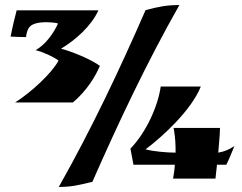

<svg xmlns="http://www.w3.org/2000/svg" viewBox="-20 -627 961 761"><path d="M845 -22C848 -66 851 -78 852 -120H668L670 -109C675 -75 676 -59 676 -22C639 -22 588 -27 557 -35C627 -88 738 -190 776 -284H617C606 -206 560 -103 497 -38L509 26H673C672 45 669 64 666 81H834L840 26H877C889 2 895 -14 909 -48C885 -33 872 -27 845 -22ZM46 -586C38 -555 30 -523 22 -482C42 -481 66 -480 83 -480C84 -482 84 -485 84 -487C90 -515 95 -539 166 -539C177 -539 202 -537 210 -534C194 -498 162 -451 121 -428C149 -422 192 -402 212 -387C186 -337 102 -260 40 -221H269C325 -268 359 -326 376 -366C338 -393 270 -421 222 -434C280 -469 342 -524 370 -586ZM557 -587C454 -351 344 -118 213 114C261 114 291 107 336 96L346 94C450 -142 560 -376 691 -607C638 -607 608 -600 557 -587Z"/></svg>

Font: Ruslan Display
Style: Regular
Weight: 400
Designer: Denis Masharov, Vladimir Rabdu
Foundry: Denis Masharov, Vladimir Rabdu
Version: Version 1.001